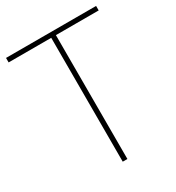

<svg xmlns="http://www.w3.org/2000/svg" viewBox="-172 -820 849 925"><g transform="rotate(-30 252.5 -357.0)"><path d="M265 0H239V-689H2V-714H503V-689H265Z"/></g></svg>

Font: Noto Sans UI Thin
Style: Regular
Weight: 250
Designer: Monotype Design Team
Foundry: Monotype Imaging Inc.
Version: Version 1.901